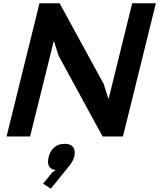

<svg xmlns="http://www.w3.org/2000/svg" viewBox="-20 -830 968 1168"><path d="M431.2 126Q424.8 147.9 404.8 174.8L289.1 317.9L242.2 287.1L298.8 217.8L318.8 205.1Q258.3 195.3 275.9 126Q285.2 87.4 310.3 66.2Q335.4 44.9 373 44.9Q410.6 44.9 425.5 66.2Q440.4 87.4 431.2 126ZM928.2 -810.1 728 0H604L335.9 -492.2L308.1 -580.1H307.1L163.1 0H20L220.2 -810.1H342.8L610.8 -318.8L639.2 -230H641.1L784.2 -810.1Z"/></svg>

Font: Sinkin Sans 600 SemiBold Italic
Style: Regular
Weight: 600
Italic angle: -112°
Designer: Keith Bates
Foundry: K-Type
Version: Sinkin Sans (version 1.0)  by Keith Bates   •   © 2014   www